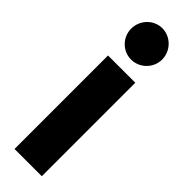

<svg xmlns="http://www.w3.org/2000/svg" viewBox="-250 -718 732 732"><g transform="rotate(45 115.5 -352.0)"><path d="M29 -629C29 -583 66 -545 112 -545C157 -545 196 -582 196 -629C196 -675 158 -714 112 -714C66 -714 29 -675 29 -629ZM186 10V-494H39V10Z"/></g></svg>

Font: Bluebird
Style: SfBdNrw
Weight: 700
Designer: Jasper
Foundry: Cannot Into Space Fonts
Version: Version 0.98